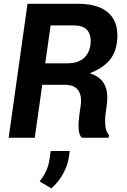

<svg xmlns="http://www.w3.org/2000/svg" viewBox="-20 -731 676 1019"><path d="M25.9 0ZM539.6 -121.6Q536.6 -102.1 538.8 -67.9Q541 -33.7 558.1 -14.2L556.2 0H413.6Q401.4 -13.2 398.4 -37.8Q395.5 -62.5 397.7 -87.2Q399.9 -111.8 401.4 -122.6L408.2 -170.4Q415.5 -223.1 395 -252Q374.5 -280.8 325.2 -280.8H204.1L164.6 0H25.9L126 -710.9H393.1Q508.8 -710.9 561.5 -657Q614.3 -603 600.1 -502.9Q591.3 -441.9 554 -403.3Q516.6 -364.7 456.5 -342.3Q497.6 -329.1 519.3 -304.7Q541 -280.3 546.6 -246.3Q552.2 -212.4 546.4 -171.4ZM335.9 -395Q392.6 -395 422.9 -420.7Q453.1 -446.3 460 -492.2Q466.3 -538.6 445.8 -567.4Q425.3 -596.2 370.1 -596.2H248.5L220.2 -395ZM345.2 104Q338.9 148.4 313.5 193.4Q288.1 238.3 252.4 268.6L190.4 231.9Q210 207 223.9 178.7Q237.8 150.4 243.2 110.8L249 70.3H350.1Z"/></svg>

Font: Robert Sans ExtraBold
Style: Italic
Weight: 800
Italic angle: -8°
Designer: Christian Robertson (extended by Adam Twardoch)
Foundry: Google
Version: Version 12.135;April 2, 2019;FontCreator 11.5.0.2425 64-bit;